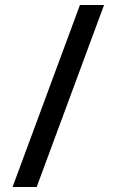

<svg xmlns="http://www.w3.org/2000/svg" viewBox="-20 -739 540 764"><path d="M30 5H126L394 -719H298Z"/></svg>

Font: Noto Sans Mono ExtraCondensed SemiBold
Style: Regular
Weight: 600
Width: 2
Designer: Monotype Design Team
Foundry: Monotype Imaging Inc.
Version: Version 2.014